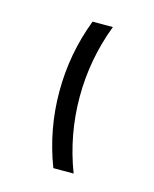

<svg xmlns="http://www.w3.org/2000/svg" viewBox="-67 -407 364 455"><g transform="rotate(15 115.0 -179.5)"><path d="M155.3 -359.4Q122.1 -272.5 122.1 -179.7Q122.1 -86.9 155.3 0Q143.6 0 130.9 0Q118.2 0 105.5 0Q72.3 -86.9 72.3 -179.7Q72.3 -272.5 105.5 -359.4Q118.2 -359.4 130.9 -359.4Q143.6 -359.4 155.3 -359.4Z"/></g></svg>

Font: Tsing
Style: Bold
Weight: 400
Designer: iepn
Foundry: Jiangxue academy
Version: Version 1.0